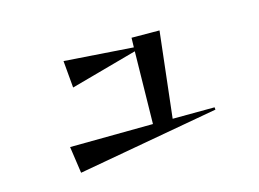

<svg xmlns="http://www.w3.org/2000/svg" viewBox="-80 -706 1161 860"><g transform="rotate(-20 500.0 -275.5)"><path d="M172 -152 556 -122 591 -456 276 -398V-524L593 -474L598 -518L727 -506L647 -114L841 -98V-87L179 -27Z"/></g></svg>

Font: Tiejili SC
Style: Regular
Weight: 400
Designer: Buernia
Foundry: Ershou Xiaoxi Press
Version: Version 1.100